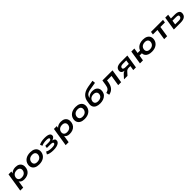

<svg xmlns="http://www.w3.org/2000/svg" viewBox="863 -3548 6549 6549"><g transform="rotate(-45 4138.0 -273.0)"><path d="M30 180 138 -494H275L259 -391H246Q266 -428 302 -453.5Q338 -479 383.5 -491.5Q429 -504 477 -504Q570 -504 628.5 -467.5Q687 -431 710 -366.5Q733 -302 716 -218Q700 -143 657 -92.5Q614 -42 548 -16Q482 10 399 10Q323 10 273 -19.5Q223 -49 208 -96L217 -97L173 180ZM381 -97Q432 -97 472 -113Q512 -129 539 -160Q566 -191 576 -235Q591 -308 553 -352.5Q515 -397 433 -397Q383 -397 343 -381.5Q303 -366 276 -335Q249 -304 238 -260Q223 -186 261 -141.5Q299 -97 381 -97Z M1121 10Q1016 10 949.5 -26.5Q883 -63 856.5 -127.5Q830 -192 847 -273Q859 -328 888.5 -370.5Q918 -413 962 -443Q1006 -473 1063.5 -488.5Q1121 -504 1190 -504Q1294 -504 1360.5 -467.5Q1427 -431 1453.5 -367.5Q1480 -304 1463 -221Q1451 -166 1421.5 -123.5Q1392 -81 1348 -51Q1304 -21 1247 -5.5Q1190 10 1121 10ZM1129 -97Q1181 -97 1220.5 -113Q1260 -129 1287 -160Q1314 -191 1324 -235Q1339 -308 1301.5 -352.5Q1264 -397 1181 -397Q1131 -397 1090.5 -381Q1050 -365 1023.5 -334.5Q997 -304 986 -260Q971 -186 1008.5 -141.5Q1046 -97 1129 -97Z M1811 10Q1719 10 1648.5 -6Q1578 -22 1545 -49L1596 -138Q1637 -111 1693 -99Q1749 -87 1823 -87Q1901 -87 1941.5 -102Q1982 -117 1988 -146Q1995 -178 1964.5 -191.5Q1934 -205 1870 -205H1699L1713 -296H1873Q1927 -296 1960 -310Q1993 -324 1999 -351Q2006 -379 1974 -394Q1942 -409 1876 -409Q1810 -409 1750.5 -398Q1691 -387 1646 -365L1611 -446Q1658 -474 1729 -489Q1800 -504 1884 -504Q2023 -504 2085 -466Q2147 -428 2132 -352Q2128 -333 2111.5 -313.5Q2095 -294 2068.5 -278.5Q2042 -263 2007 -253L2006 -256Q2071 -246 2099.5 -215Q2128 -184 2117 -124Q2108 -85 2069 -54.5Q2030 -24 1965 -7Q1900 10 1811 10Z M2221 180 2329 -494H2466L2450 -391H2437Q2457 -428 2493 -453.5Q2529 -479 2574.5 -491.5Q2620 -504 2668 -504Q2761 -504 2819.5 -467.5Q2878 -431 2901 -366.5Q2924 -302 2907 -218Q2891 -143 2848 -92.5Q2805 -42 2739 -16Q2673 10 2590 10Q2514 10 2464 -19.5Q2414 -49 2399 -96L2408 -97L2364 180ZM2572 -97Q2623 -97 2663 -113Q2703 -129 2730 -160Q2757 -191 2767 -235Q2782 -308 2744 -352.5Q2706 -397 2624 -397Q2574 -397 2534 -381.5Q2494 -366 2467 -335Q2440 -304 2429 -260Q2414 -186 2452 -141.5Q2490 -97 2572 -97Z M3312 10Q3207 10 3140.5 -26.5Q3074 -63 3047.5 -127.5Q3021 -192 3038 -273Q3050 -328 3079.5 -370.5Q3109 -413 3153 -443Q3197 -473 3254.5 -488.5Q3312 -504 3381 -504Q3485 -504 3551.5 -467.5Q3618 -431 3644.5 -367.5Q3671 -304 3654 -221Q3642 -166 3612.5 -123.5Q3583 -81 3539 -51Q3495 -21 3438 -5.5Q3381 10 3312 10ZM3320 -97Q3372 -97 3411.5 -113Q3451 -129 3478 -160Q3505 -191 3515 -235Q3530 -308 3492.5 -352.5Q3455 -397 3372 -397Q3322 -397 3281.5 -381Q3241 -365 3214.5 -334.5Q3188 -304 3177 -260Q3162 -186 3199.5 -141.5Q3237 -97 3320 -97Z M4060 10Q3964 10 3898 -21Q3832 -52 3802 -109.5Q3772 -167 3783 -248L3798 -344Q3806 -404 3830 -457.5Q3854 -511 3897 -556Q3940 -601 4007 -633.5Q4074 -666 4170 -684L4420 -726L4431 -616L4158 -570Q4091 -558 4044.5 -535.5Q3998 -513 3972 -477Q3946 -441 3939 -390L3934 -354H3921Q3948 -397 3985.5 -425.5Q4023 -454 4069 -468.5Q4115 -483 4167 -483Q4254 -483 4312 -449.5Q4370 -416 4393.5 -354.5Q4417 -293 4401 -213Q4385 -139 4336.5 -89.5Q4288 -40 4216.5 -15Q4145 10 4060 10ZM4067 -95Q4117 -95 4157 -109.5Q4197 -124 4224 -153Q4251 -182 4260 -225Q4274 -296 4235 -337.5Q4196 -379 4116 -379Q4067 -379 4027.5 -364Q3988 -349 3961.5 -319Q3935 -289 3925 -245Q3911 -175 3949 -135Q3987 -95 4067 -95Z M4487 15 4461 -97Q4505 -110 4536 -127Q4567 -144 4587 -169Q4607 -194 4619.5 -231Q4632 -268 4640 -320L4667 -494H5155L5077 0H4935L4996 -384H4781L4771 -317Q4759 -243 4736 -186Q4713 -129 4678.5 -89Q4644 -49 4597 -23Q4550 3 4487 15Z M5214 0 5335 -133Q5363 -165 5400 -182Q5437 -199 5481 -199H5496L5486 -192Q5419 -193 5374.5 -210Q5330 -227 5311 -263Q5292 -299 5303 -356Q5314 -404 5346.5 -434.5Q5379 -465 5433.5 -479.5Q5488 -494 5564 -494H5870L5791 0H5662L5689 -166H5612Q5572 -166 5541 -154Q5510 -142 5485 -113L5383 0ZM5550 -256H5703L5726 -402H5575Q5513 -402 5477.5 -386.5Q5442 -371 5435 -333Q5427 -295 5456.5 -275.5Q5486 -256 5550 -256Z M6557 10Q6467 10 6405 -15.5Q6343 -41 6309.5 -87Q6276 -133 6273 -198H6162L6130 0H5984L6062 -494H6208L6179 -308H6296Q6322 -373 6369 -416.5Q6416 -460 6480.5 -482Q6545 -504 6622 -504Q6728 -504 6794.5 -467.5Q6861 -431 6887 -367.5Q6913 -304 6897 -221Q6885 -166 6855.5 -123.5Q6826 -81 6782 -51Q6738 -21 6681.5 -5.5Q6625 10 6557 10ZM6562 -97Q6614 -97 6654 -113Q6694 -129 6721 -160Q6748 -191 6757 -235Q6773 -308 6735 -352.5Q6697 -397 6615 -397Q6564 -397 6523.5 -381Q6483 -365 6456.5 -334.5Q6430 -304 6420 -260Q6405 -186 6442 -141.5Q6479 -97 6562 -97Z M7153 0 7213 -385H6994L7011 -494H7591L7574 -385H7355L7296 0Z M7619 0 7697 -494H7839L7814 -337H8000Q8124 -337 8177.5 -292Q8231 -247 8212 -152Q8201 -99 8167 -65.5Q8133 -32 8077 -16Q8021 0 7944 0ZM7774 -92H7945Q8007 -92 8039.5 -110.5Q8072 -129 8081 -169Q8090 -211 8063.5 -228.5Q8037 -246 7973 -246H7799Z"/></g></svg>

Font: Nunito Sans 10pt Expanded
Style: Bold Italic
Weight: 700
Width: 7
Italic angle: -9°
Designer: Vernon Adams
Foundry: Vernon Adams
Version: Version 3.101;gftools[0.9.27]